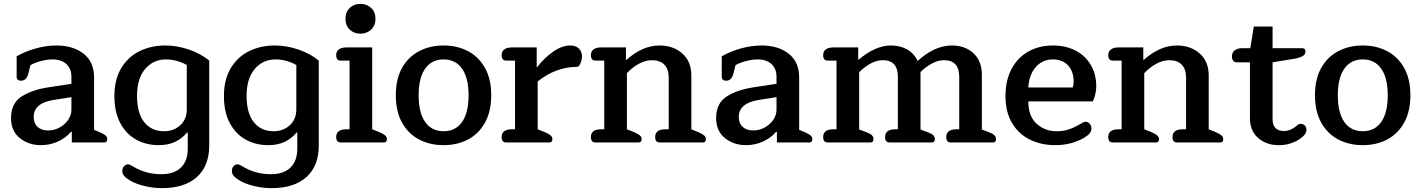

<svg xmlns="http://www.w3.org/2000/svg" viewBox="-20 -736 7340 992"><path d="M37 -126Q37 -202 91 -237Q145 -272 231 -285L349 -303V-339Q349 -381 323 -405Q297 -429 251 -429Q223 -429 189.5 -420Q156 -411 137 -399L127 -358Q122 -338 112.5 -328.5Q103 -319 88 -319Q77 -319 71.5 -324.5Q66 -330 66 -338V-445Q109 -470 164 -485.5Q219 -501 271 -501Q358 -501 412 -458.5Q466 -416 466 -336V-65L498 -52Q518 -43 526 -35.5Q534 -28 534 -17Q534 0 519 0H351V-55H347Q321 -24 279.5 -5Q238 14 192 14Q128 14 82.5 -22.5Q37 -59 37 -126ZM349 -169V-234L253 -219Q154 -202 154 -131Q154 -99 174 -80.5Q194 -62 229 -62Q260 -62 287.5 -77Q315 -92 332 -116.5Q349 -141 349 -169Z M651 196Q631 184 621.5 173Q612 162 612 147Q612 132 621 122.5Q630 113 642 113Q647 113 654 116.5Q661 120 671 126Q735 164 813 164Q880 164 915 129.5Q950 95 950 33V-51H946Q922 -21 885.5 -3.5Q849 14 800 14Q737 14 685.5 -13.5Q634 -41 602.5 -98Q571 -155 571 -240Q571 -326 607 -385Q643 -444 702.5 -472.5Q762 -501 834 -501Q895 -501 956 -480Q1017 -459 1061 -423V16Q1061 121 997.5 178.5Q934 236 817 236Q771 236 726 225Q681 214 651 196ZM945 -171V-400Q923 -413 895 -421Q867 -429 837 -429Q772 -429 730 -379.5Q688 -330 688 -241Q688 -151 725.5 -104.5Q763 -58 827 -58Q878 -58 911.5 -89Q945 -120 945 -171Z M1217 196Q1197 184 1187.5 173Q1178 162 1178 147Q1178 132 1187 122.5Q1196 113 1208 113Q1213 113 1220 116.5Q1227 120 1237 126Q1301 164 1379 164Q1446 164 1481 129.5Q1516 95 1516 33V-51H1512Q1488 -21 1451.5 -3.5Q1415 14 1366 14Q1303 14 1251.5 -13.5Q1200 -41 1168.5 -98Q1137 -155 1137 -240Q1137 -326 1173 -385Q1209 -444 1268.5 -472.5Q1328 -501 1400 -501Q1461 -501 1522 -480Q1583 -459 1627 -423V16Q1627 121 1563.5 178.5Q1500 236 1383 236Q1337 236 1292 225Q1247 214 1217 196ZM1511 -171V-400Q1489 -413 1461 -421Q1433 -429 1403 -429Q1338 -429 1296 -379.5Q1254 -330 1254 -241Q1254 -151 1291.5 -104.5Q1329 -58 1393 -58Q1444 -58 1477.5 -89Q1511 -120 1511 -171Z M1765 -639Q1765 -674 1787 -695Q1809 -716 1842 -716Q1875 -716 1897.5 -695Q1920 -674 1920 -639Q1920 -604 1897.5 -583Q1875 -562 1842 -562Q1809 -562 1787 -583Q1765 -604 1765 -639ZM1717 -28Q1717 -68 1770 -68H1786V-423H1740Q1717 -423 1717 -451Q1717 -471 1731 -481Q1745 -491 1770 -491H1903V-68L1943 -52Q1963 -43 1971 -35.5Q1979 -28 1979 -17Q1979 0 1964 0H1740Q1717 0 1717 -28Z M2025 -244Q2025 -328 2057.5 -385.5Q2090 -443 2146 -472Q2202 -501 2272 -501Q2342 -501 2397.5 -472Q2453 -443 2485.5 -385.5Q2518 -328 2518 -244Q2518 -160 2485.5 -102Q2453 -44 2397.5 -15Q2342 14 2272 14Q2202 14 2146 -15Q2090 -44 2057.5 -102Q2025 -160 2025 -244ZM2401 -244Q2401 -333 2367.5 -381Q2334 -429 2272 -429Q2210 -429 2176.5 -381Q2143 -333 2143 -244Q2143 -154 2176.5 -106Q2210 -58 2272 -58Q2334 -58 2367.5 -106Q2401 -154 2401 -244Z M2572 -28Q2572 -68 2625 -68H2641V-423H2595Q2572 -423 2572 -451Q2572 -471 2586 -481Q2600 -491 2625 -491H2753V-390H2756Q2792 -437 2838 -469Q2884 -501 2926 -501Q2955 -501 2971 -485Q2987 -469 2987 -444Q2987 -429 2981.5 -414.5Q2976 -400 2967 -391Q2852 -391 2758 -315V-68L2798 -52Q2818 -43 2826 -35.5Q2834 -28 2834 -17Q2834 0 2819 0H2595Q2572 0 2572 -28Z M3033 -28Q3033 -68 3086 -68H3102V-423H3056Q3033 -423 3033 -451Q3033 -471 3047 -481Q3061 -491 3086 -491H3214V-427H3217Q3300 -501 3387 -501Q3459 -501 3505.5 -459.5Q3552 -418 3552 -346V-68L3591 -52Q3611 -43 3619 -35.5Q3627 -28 3627 -17Q3627 0 3612 0H3388Q3365 0 3365 -28Q3365 -68 3418 -68H3435V-336Q3435 -378 3413 -401.5Q3391 -425 3348 -425Q3315 -425 3281 -406.5Q3247 -388 3219 -358V-68L3259 -52Q3279 -43 3287 -35.5Q3295 -28 3295 -17Q3295 0 3280 0H3056Q3033 0 3033 -28Z M3680 -126Q3680 -202 3734 -237Q3788 -272 3874 -285L3992 -303V-339Q3992 -381 3966 -405Q3940 -429 3894 -429Q3866 -429 3832.5 -420Q3799 -411 3780 -399L3770 -358Q3765 -338 3755.5 -328.5Q3746 -319 3731 -319Q3720 -319 3714.5 -324.5Q3709 -330 3709 -338V-445Q3752 -470 3807 -485.5Q3862 -501 3914 -501Q4001 -501 4055 -458.5Q4109 -416 4109 -336V-65L4141 -52Q4161 -43 4169 -35.5Q4177 -28 4177 -17Q4177 0 4162 0H3994V-55H3990Q3964 -24 3922.5 -5Q3881 14 3835 14Q3771 14 3725.5 -22.5Q3680 -59 3680 -126ZM3992 -169V-234L3896 -219Q3797 -202 3797 -131Q3797 -99 3817 -80.5Q3837 -62 3872 -62Q3903 -62 3930.5 -77Q3958 -92 3975 -116.5Q3992 -141 3992 -169Z M4233 -28Q4233 -68 4286 -68H4302V-423H4256Q4233 -423 4233 -451Q4233 -471 4247 -481Q4261 -491 4286 -491H4414V-428H4417Q4503 -501 4583 -501Q4631 -501 4667 -480.5Q4703 -460 4721 -421Q4809 -501 4898 -501Q4966 -501 5009.5 -461Q5053 -421 5053 -350V-67L5092 -52Q5110 -45 5118 -37Q5126 -29 5126 -17Q5126 0 5110 0H4892Q4869 0 4869 -28Q4869 -68 4922 -68H4936V-339Q4936 -425 4858 -425Q4826 -425 4794 -407.5Q4762 -390 4736 -364V-67L4776 -52Q4794 -45 4802 -37Q4810 -29 4810 -17Q4810 0 4794 0H4576Q4553 0 4553 -28Q4553 -68 4606 -68H4619V-339Q4619 -425 4541 -425Q4509 -425 4477.5 -407.5Q4446 -390 4419 -363V-67L4459 -52Q4477 -45 4485 -37Q4493 -29 4493 -17Q4493 0 4477 0H4256Q4233 0 4233 -28Z M5175 -239Q5175 -321 5206.5 -380Q5238 -439 5293.5 -470Q5349 -501 5420 -501Q5486 -501 5536.5 -475Q5587 -449 5615.5 -401Q5644 -353 5644 -289Q5644 -271 5639 -249Q5634 -227 5626 -212H5293Q5293 -136 5335.5 -97Q5378 -58 5438 -58Q5473 -58 5499.5 -66.5Q5526 -75 5559 -94Q5563 -96 5572.5 -101.5Q5582 -107 5588 -107Q5601 -107 5610 -97Q5619 -87 5619 -72Q5619 -58 5610 -47Q5601 -36 5581 -24Q5515 14 5432 14Q5359 14 5300.5 -15Q5242 -44 5208.5 -101Q5175 -158 5175 -239ZM5522 -284Q5527 -297 5527 -314Q5527 -368 5498 -398.5Q5469 -429 5419 -429Q5367 -429 5332 -390Q5297 -351 5293 -284Z M5706 -28Q5706 -68 5759 -68H5775V-423H5729Q5706 -423 5706 -451Q5706 -471 5720 -481Q5734 -491 5759 -491H5887V-427H5890Q5973 -501 6060 -501Q6132 -501 6178.5 -459.5Q6225 -418 6225 -346V-68L6264 -52Q6284 -43 6292 -35.5Q6300 -28 6300 -17Q6300 0 6285 0H6061Q6038 0 6038 -28Q6038 -68 6091 -68H6108V-336Q6108 -378 6086 -401.5Q6064 -425 6021 -425Q5988 -425 5954 -406.5Q5920 -388 5892 -358V-68L5932 -52Q5952 -43 5960 -35.5Q5968 -28 5968 -17Q5968 0 5953 0H5729Q5706 0 5706 -28Z M6438 -126V-414H6370Q6358 -414 6351.5 -422Q6345 -430 6345 -444Q6345 -465 6359.5 -476Q6374 -487 6398 -487H6440L6458 -599H6555V-487H6709Q6716 -487 6720.5 -483Q6725 -479 6725 -472Q6725 -456 6712.5 -447.5Q6700 -439 6671 -433L6555 -414V-119Q6555 -89 6570.5 -74Q6586 -59 6613 -59Q6645 -59 6673 -81Q6676 -83 6683.5 -89.5Q6691 -96 6700 -96Q6713 -96 6721.5 -87.5Q6730 -79 6730 -65Q6730 -40 6691 -15Q6645 14 6587 14Q6523 14 6480.5 -23Q6438 -60 6438 -126Z M6774 -244Q6774 -328 6806.5 -385.5Q6839 -443 6895 -472Q6951 -501 7021 -501Q7091 -501 7146.5 -472Q7202 -443 7234.5 -385.5Q7267 -328 7267 -244Q7267 -160 7234.5 -102Q7202 -44 7146.5 -15Q7091 14 7021 14Q6951 14 6895 -15Q6839 -44 6806.5 -102Q6774 -160 6774 -244ZM7150 -244Q7150 -333 7116.5 -381Q7083 -429 7021 -429Q6959 -429 6925.5 -381Q6892 -333 6892 -244Q6892 -154 6925.5 -106Q6959 -58 7021 -58Q7083 -58 7116.5 -106Q7150 -154 7150 -244Z"/></svg>

Font: Maitree SemiBold
Style: Regular
Weight: 600
Designer: CadsonDemak Team
Foundry: CadsonDemak
Version: Version 1.001